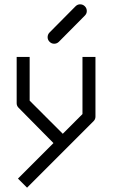

<svg xmlns="http://www.w3.org/2000/svg" viewBox="-20 -739 580 887"><path d="M227 -78 66 -241Q57 -250 57 -262V-476H117V-274L270 -121L361 -212V-476H421V-200Q421 -188 412 -179L105 128L63 86ZM200 -567Q200 -580 209 -589L329 -710Q338 -719 350 -719Q363 -719 372 -710Q381 -701 381 -688Q381 -676 372 -667L252 -546Q243 -537 230 -537Q218 -537 209 -546Q200 -555 200 -567Z"/></svg>

Font: 3270 Nerd Font Mono
Style: Regular
Weight: 400
Monospace: yes
Version: Version 3.0.1;Nerd Fonts 3.0.0